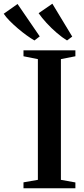

<svg xmlns="http://www.w3.org/2000/svg" viewBox="-98 -1014 454 1034"><path d="M106 -45.5V-695.5L28.5 -711V-743H308V-711L230 -695.5V-45.5L308 -31.5V0H28.5V-32ZM87 -796.5Q68.5 -807 45.2 -823.8Q22 -840.5 -1.8 -860.8Q-25.5 -881 -45.8 -901.5Q-66 -922 -78 -940L-3.5 -992.5L116 -818L88 -796.5ZM262.5 -796.5Q237.5 -811.5 208 -836.8Q178.5 -862 152.2 -890.8Q126 -919.5 110 -943L184 -994L291 -817L263.5 -796.5Z"/></svg>

Font: Merriweather 96pt SemiBold
Style: Regular
Weight: 600
Version: Version 2.100